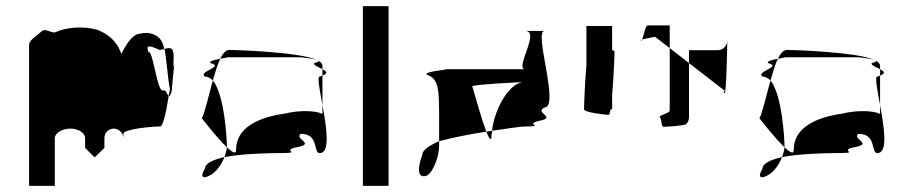

<svg xmlns="http://www.w3.org/2000/svg" viewBox="-20 -795 2949 627"><path d="M75 -188H159V-344C159 -360 183 -375 210 -375C236 -375 258 -361 258 -344V-312L289 -281L321 -312V-344C321 -361 334 -375 352 -375C368 -375 383 -360 383 -344V-360C392 -374 474 -382 503 -382C513 -382 523 -432 531 -482C519 -494 527 -500 510 -500C493 -500 478 -637 465 -624C457 -648 463 -649 501 -632C506 -632 511 -634 516 -635C510 -682 469 -693 438 -685C411 -685 388 -642 376 -619C362 -662 331 -685 297 -698C253 -710 197 -707 159 -689C142 -689 127 -704 115 -692C103 -680 75 -665 75 -648ZM516 -634V-635C532 -639 547 -644 547 -612C547 -612 547 -595 546 -573C548 -585 549 -589 549 -580C549 -591 546 -548 542 -515C541 -509 542 -504 541 -500H540V-498L541 -499C540 -494 539 -491 538 -490C536 -483 533 -480 531 -482C532 -490 534 -497 535 -505C528 -530 521 -639 516 -634ZM541 -500C541 -500 541 -499 541 -499C541 -499 541 -500 541 -500Z M639 -409C639 -409 688 -345 721 -314V-318C721 -335 714 -486 675 -532C660 -478 647 -420 639 -409ZM649 -244C632 -216 643 -210 665 -222C684 -231 703 -256 713 -282C678 -274 649 -262 649 -244ZM649 -545C626 -562 716 -577 667 -589C662 -595 682 -600 699 -603C690 -584 683 -559 675 -532C668 -540 658 -545 649 -545ZM699 -603C718 -607 734 -608 711 -608H962C959 -608 1001 -605 1015 -599C962 -625 749 -632 729 -632C718 -632 708 -621 699 -603ZM713 -282C717 -293 720 -304 721 -314C739 -297 751 -290 751 -306C751 -377 822 -412 910 -424C958 -436 1011 -434 1033 -423V-452C1046 -381 1060 -295 1024 -295C1002 -295 1023 -358 962 -358C939 -340 1017 -325 943 -313C898 -301 977 -295 883 -295C863 -295 766 -293 713 -282ZM1006 -589C1001 -583 1020 -576 1033 -569V-580C1033 -587 1028 -592 1019 -597C1022 -595 1019 -592 1006 -589ZM1015 -599C1017 -598 1018 -598 1019 -597C1018 -598 1016 -598 1015 -599ZM1024 -545C1015 -545 1024 -502 1033 -452V-548ZM1033 -548V-569C1046 -562 1053 -556 1033 -548Z M1165 -188H1249V-775H1165Z M1359 -289C1341 -241 1345 -210 1375 -222C1396 -235 1414 -286 1414 -318V-334C1382 -320 1359 -305 1359 -289ZM1376 -550C1352 -563 1477 -569 1424 -569H1695C1659 -569 1746 -694 1695 -694H1758C1722 -694 1809 -444 1758 -444C1722 -426 1803 -412 1739 -400C1691 -388 1764 -382 1695 -382C1683 -382 1648 -377 1587 -368C1592 -426 1634 -516 1685 -527C1657 -525 1554 -521 1522 -514C1534 -473 1554 -402 1568 -365C1515 -357 1460 -346 1414 -334V-430C1413 -490 1415 -538 1376 -550ZM1514 -509V-512C1513 -511 1513 -510 1514 -509ZM1568 -365C1578 -341 1585 -332 1585 -352C1585 -357 1587 -362 1587 -368C1582 -367 1573 -366 1568 -365Z M1887 -438C1887 -428 1957 -420 1968 -420C1970 -420 1972 -427 1974 -438H1979V-484C1984 -542 1987 -620 1987 -626C1987 -628 1984 -630 1979 -632V-710H1895V-583C1890 -525 1887 -444 1887 -438Z M2073 -662C2074 -661 2076 -663 2077 -666C2074 -665 2072 -663 2073 -662ZM2077 -666C2082 -678 2088 -712 2095 -712H2167V-638L2119 -675C2104 -671 2085 -669 2077 -666ZM2135 -412C2141 -406 2139 -381 2147 -381C2156 -381 2214 -384 2221 -390C2227 -396 2230 -404 2230 -412V-589L2167 -638V-434C2167 -425 2129 -418 2135 -412ZM2230 -589V-631H2324C2340 -631 2354 -644 2355 -661C2355 -647 2352 -484 2346 -490C2339 -497 2353 -500 2345 -500ZM2355 -662C2355 -662 2355 -661 2355 -661C2355 -661 2355 -662 2355 -662Z M2460 -409C2460 -409 2509 -345 2542 -314V-318C2542 -335 2535 -486 2496 -532C2481 -478 2468 -420 2460 -409ZM2470 -244C2453 -216 2464 -210 2486 -222C2505 -231 2524 -256 2534 -282C2499 -274 2470 -262 2470 -244ZM2470 -545C2447 -562 2537 -577 2488 -589C2483 -595 2503 -600 2520 -603C2511 -584 2504 -559 2496 -532C2489 -540 2479 -545 2470 -545ZM2520 -603C2539 -607 2555 -608 2532 -608H2783C2780 -608 2822 -605 2836 -599C2783 -625 2570 -632 2550 -632C2539 -632 2529 -621 2520 -603ZM2534 -282C2538 -293 2541 -304 2542 -314C2560 -297 2572 -290 2572 -306C2572 -377 2643 -412 2731 -424C2779 -436 2832 -434 2854 -423V-452C2867 -381 2881 -295 2845 -295C2823 -295 2844 -358 2783 -358C2760 -340 2838 -325 2764 -313C2719 -301 2798 -295 2704 -295C2684 -295 2587 -293 2534 -282ZM2827 -589C2822 -583 2841 -576 2854 -569V-580C2854 -587 2849 -592 2840 -597C2843 -595 2840 -592 2827 -589ZM2836 -599C2838 -598 2839 -598 2840 -597C2839 -598 2837 -598 2836 -599ZM2845 -545C2836 -545 2845 -502 2854 -452V-548ZM2854 -548V-569C2867 -562 2874 -556 2854 -548Z"/></svg>

Font: bitstorm
Style: suext
Weight: 400
Version: Version 0.2